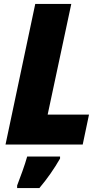

<svg xmlns="http://www.w3.org/2000/svg" viewBox="-20 -734 520 975"><path d="M8 0H400L432 -152H222L342 -714H159ZM67 208V221H180C219 175 256 122 285 71V61H118C106 105 83 166 67 208Z"/></svg>

Font: Noto Sans SemiCondensed Black
Style: Italic
Weight: 900
Width: 4
Italic angle: -12°
Designer: Monotype Design Team
Foundry: Monotype Imaging Inc.
Version: Version 2.013